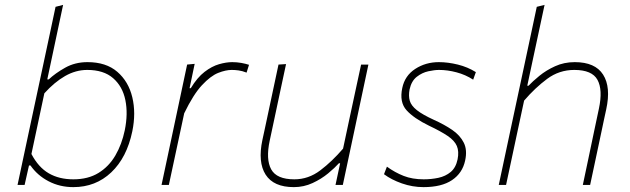

<svg xmlns="http://www.w3.org/2000/svg" viewBox="-20 -759 2584 788"><path d="M281 9Q225.5 9 179.5 -15Q133.5 -39 105 -80H99L81 0H52Q64 -56.5 75.2 -108.8Q86.5 -161 99 -220.5L157.5 -494Q171 -557.5 183.8 -617Q196.5 -676.5 208 -731L239 -739Q226 -677 213.2 -617.5Q200.5 -558 187 -494L174 -433H180Q207 -458.5 247.5 -481.2Q288 -504 339 -504Q415.5 -504 461.5 -464.2Q507.5 -424.5 523 -359.8Q538.5 -295 523 -220Q500.5 -112 436.5 -51.5Q372.5 9 281 9ZM281 -23Q341.5 -23 384.2 -49.2Q427 -75.5 453.5 -121Q480 -166.5 492 -224Q506 -292 494.5 -348.2Q483 -404.5 444.2 -438.2Q405.5 -472 338 -472Q291 -472 247.2 -447Q203.5 -422 162 -376L109 -127Q137.5 -72.5 180 -47.8Q222.5 -23 281 -23Z M643 0Q655 -56.5 666 -108Q677 -159.5 690 -221L700.5 -270.5Q720 -364 748 -494L779 -497L758 -397H763Q789.5 -441 819.5 -464Q849.5 -487 879 -495.5Q908.5 -504 933 -504Q952 -504 970.2 -500.8Q988.5 -497.5 1002 -493L992 -461Q974 -468 959.2 -470Q944.5 -472 931 -472Q906.5 -472 875.5 -459.8Q844.5 -447.5 809 -409.5Q773.5 -371.5 736 -294L720.5 -221.5Q707.5 -160.5 696.2 -108.2Q685 -56 673 0Z M1186 9Q1103 9 1070.2 -42.2Q1037.5 -93.5 1057 -185Q1061.5 -206 1065.8 -225.5Q1070 -245 1075.5 -271Q1088.5 -332.5 1099.8 -385.2Q1111 -438 1123 -494L1154 -496Q1142 -440 1130.5 -386.2Q1119 -332.5 1106 -271L1087 -182Q1070.5 -105 1093 -64Q1115.5 -23 1188 -23Q1246 -23 1294.5 -59.8Q1343 -96.5 1388 -149L1414 -271Q1427 -332 1438.5 -385Q1450 -438 1462 -494H1492Q1480 -438 1468.8 -384.8Q1457.5 -331.5 1444.5 -270.5L1434 -221Q1421 -160 1410 -108.2Q1399 -56.5 1387 0H1357L1376 -89H1371Q1354.5 -70.5 1326.8 -47.5Q1299 -24.5 1263 -7.8Q1227 9 1186 9Z M1718 9Q1673 9 1629.5 -6.2Q1586 -21.5 1556 -44L1568 -75Q1601 -51 1636.8 -37Q1672.5 -23 1719 -23Q1750 -23 1779.2 -29.2Q1808.5 -35.5 1829.8 -53.2Q1851 -71 1858 -105Q1864.5 -137.5 1855 -159.8Q1845.5 -182 1817.5 -201Q1789.5 -220 1741 -243Q1679 -273 1648.8 -306.2Q1618.5 -339.5 1631 -398Q1641.5 -448.5 1684.2 -476.2Q1727 -504 1781 -504Q1818.5 -504 1859 -494Q1899.5 -484 1933 -463L1922 -432Q1890.5 -452.5 1853.5 -462.2Q1816.5 -472 1782 -472Q1763.5 -472 1738 -466.5Q1712.5 -461 1690.5 -443.8Q1668.5 -426.5 1661 -392Q1656 -365.5 1661.8 -345.5Q1667.5 -325.5 1690.8 -307Q1714 -288.5 1761 -267Q1803.5 -248 1836 -225.8Q1868.5 -203.5 1883.5 -173.2Q1898.5 -143 1889 -100Q1878 -48.5 1835.2 -19.8Q1792.5 9 1718 9Z M2027 0Q2039 -56.5 2050.2 -108.8Q2061.5 -161 2074 -220.5L2132.5 -494Q2146 -557.5 2158.8 -617Q2171.5 -676.5 2183 -731L2215 -739Q2189.5 -619.5 2162.5 -494L2144 -407H2149Q2166 -425 2193.8 -447.8Q2221.5 -470.5 2258.2 -487.2Q2295 -504 2339 -504Q2422.5 -504 2455.2 -452.8Q2488 -401.5 2468 -310Q2463.5 -289.5 2459.2 -269.5Q2455 -249.5 2449 -221Q2436 -159.5 2425 -108Q2414 -56.5 2402 0H2372Q2384 -57 2395 -108.8Q2406 -160.5 2418.5 -221L2438 -313Q2454.5 -390.5 2432.2 -431.2Q2410 -472 2337 -472Q2275 -472 2225.5 -435.2Q2176 -398.5 2131 -346L2104 -220Q2091.5 -160.5 2080.2 -108.5Q2069 -56.5 2057 0Z"/></svg>

Font: Commissioner Thin
Style: Italic
Weight: 100
Italic angle: -12°
Designer: Kostas Bartsokas
Foundry: Kostas Bartsokas
Version: Version 1.000; ttfautohint (v1.8.3)